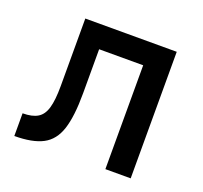

<svg xmlns="http://www.w3.org/2000/svg" viewBox="-97 -628 779 738"><g transform="rotate(20 293.0 -259.0)"><path d="M30.8 0V-92.8Q69.8 -92.8 92 -106.2Q114.3 -119.6 123.5 -151.9Q132.8 -184.1 132.8 -241.2V-517.6H506.8V0H403.3V-424.8H223.1V-244.6Q223.1 -150.4 205.8 -97.2Q188.5 -43.9 146.5 -22Q104.5 0 30.8 0Z"/></g></svg>

Font: CaskaydiaCove NFP
Style: Regular
Weight: 400
Designer: Aaron Bell
Foundry: Saja Typeworks
Version: Version 2111.001; VTT 6.35;Nerd Fonts 3.1.1